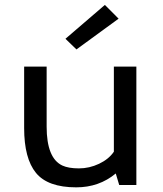

<svg xmlns="http://www.w3.org/2000/svg" viewBox="-20 -763 672 792"><path d="M295.4 -559.1 250 -603 412.6 -742.7 469.2 -686ZM79.6 -234.9V-488.3H172.4V-240.7Q172.4 -110.4 237.3 -80.1Q262.7 -68.4 305.7 -68.4Q348.6 -68.4 388.7 -87.4Q428.7 -106.4 449.7 -137.2V-488.3H542.5V0H471.7L457.5 -47.4Q388.7 9.8 294.4 9.8Q177.2 9.8 128.4 -49.8Q79.6 -109.4 79.6 -234.9Z"/></svg>

Font: Spinnaker
Style: Regular
Weight: 400
Designer: Elena Albertoni
Foundry: Elena Albertoni
Version: Version 1.001